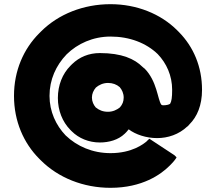

<svg xmlns="http://www.w3.org/2000/svg" viewBox="-20 -872 1034 919"><path d="M420 -405C420 -423 427 -439 439 -453C453 -465 473 -475 497 -475C519 -475 538 -468 553 -455C564 -442 572 -425 572 -405C572 -386 566 -372 554 -358C539 -346 520 -337 497 -337C472 -337 454 -345 438 -358C428 -370 420 -386 420 -405ZM662 -552C624 -590 563 -618 458 -618C405 -618 360 -599 325 -565L317 -557C279 -519 257 -464 257 -403C257 -343 279 -289 316 -251L323 -244C357 -210 405 -190 458 -190C501 -190 546 -202 577 -232L585 -240C589 -244 592 -248 596 -253C629 -228 680 -211 732 -211C783 -211 836 -228 877 -267H878L887 -277C923 -313 947 -367 947 -442C947 -553 906 -648 836 -719L828 -727C749 -806 634 -852 509 -852C380 -852 260 -805 176 -721L168 -713C93 -638 47 -534 47 -413C47 -292 93 -187 168 -112L175 -105C259 -21 379 27 509 27C662 27 751 -38 791 -78L798 -85C815 -102 823 -115 823 -115L825 -119L815 -129L695 -208L685 -199V-198C667 -182 611 -139 509 -139C424 -139 349 -171 294 -224C248 -272 217 -338 217 -413C217 -491 248 -559 299 -612C351 -663 425 -697 509 -697C601 -697 680 -666 735 -613C777 -569 804 -510 804 -442C804 -405 801 -386 794 -375C788 -371 776 -368 761 -368C757 -368 755 -369 752 -371C734 -397 732 -484 671 -545H670Z"/></svg>

Font: Hussar Woodtype
Style: Ultra
Weight: 900
Foundry: Cannot Into Space Fonts
Version: Version 1.07